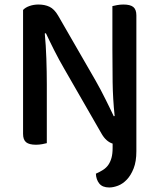

<svg xmlns="http://www.w3.org/2000/svg" viewBox="-20 -634 705 849"><path d="M404 134Q422 126 436 117Q450 108 459 95Q468 82 473 64Q478 46 478 20V1Q449 -8 429 -43L264 -330Q253 -349 241.5 -370Q230 -391 219.5 -412Q209 -433 199.5 -452.5Q190 -472 183 -487L178 -486Q183 -434 185 -374.5Q187 -315 187 -262V-1Q180 1 166.5 3.5Q153 6 139 6Q109 6 95.5 -5Q82 -16 82 -42V-590Q92 -601 110.5 -607.5Q129 -614 150 -614Q178 -614 199 -604Q220 -594 237 -565L403 -277Q414 -258 425 -237Q436 -216 446.5 -195Q457 -174 466.5 -154.5Q476 -135 483 -120L487 -121Q479 -197 478 -271.5Q477 -346 477 -417V-607Q485 -609 498 -611.5Q511 -614 526 -614Q556 -614 569.5 -603Q583 -592 583 -566V35Q583 80 571 110.5Q559 141 541 160Q523 179 502 187Q481 195 463 195Q433 195 419 177.5Q405 160 404 134Z"/></svg>

Font: Baloo Paaji 2 Medium
Style: Regular
Weight: 500
Designer: Shuchita Grover, Noopur Datye and Ek Type
Foundry: Ek Type
Version: Version 1.640;hotconv 1.0.111;makeotfexe 2.5.65597; ttfautoh